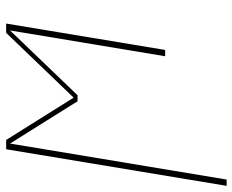

<svg xmlns="http://www.w3.org/2000/svg" viewBox="-88 -482 775 640"><g transform="rotate(-90 300.0 -162.5)"><path d="M0 205 122 -530H153L294 -305L510 -530H541L453 0H432L518 -517L302 -292H282L141 -517L21 205Z"/></g></svg>

Font: Iosevka Curly ThExObl
Style: Regular
Weight: 100
Width: 7
Italic angle: -9°
Monospace: yes
Designer: Belleve Invis
Foundry: Belleve Invis
Version: Version 11.1.0; ttfautohint (v1.8.3)